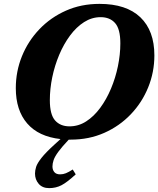

<svg xmlns="http://www.w3.org/2000/svg" viewBox="-20 -705 816 990"><path d="M250.5 153.5Q250.5 171 260.2 182.5Q270 194 290 194Q305.5 194 319.8 188.2Q334 182.5 355 169L370.5 194Q326 235 297.2 250Q268.5 265 233.5 265Q198.5 265 179.5 242.8Q160.5 220.5 160.5 190Q160.5 174 166.2 155.5Q172 137 194 109Q216 81 263.5 38L292 12Q179 -0.5 120.2 -68.5Q61.5 -136.5 61.5 -250.5Q61.5 -337 93.2 -415.2Q125 -493.5 183 -554.2Q241 -615 319.8 -650Q398.5 -685 493 -685Q631.5 -685 703.8 -615.8Q776 -546.5 776 -419.5Q776 -333 744.2 -254.8Q712.5 -176.5 654.5 -115.8Q596.5 -55 517.8 -20Q439 15 344.5 15Q339.5 15 334.5 15Q299 52.5 280.8 77.5Q262.5 102.5 256.5 120.2Q250.5 138 250.5 153.5ZM237 -188.5Q237 -114.5 264 -84Q291 -53.5 338.5 -53.5Q384.5 -53.5 424.2 -79Q464 -104.5 496.5 -148.5Q529 -192.5 552.2 -247.8Q575.5 -303 588 -363.5Q600.5 -424 600.5 -481.5Q600.5 -555.5 573.5 -586Q546.5 -616.5 499 -616.5Q453.5 -616.5 413.5 -591Q373.5 -565.5 341 -521.5Q308.5 -477.5 285.2 -422.2Q262 -367 249.5 -306.8Q237 -246.5 237 -188.5Z"/></svg>

Font: Newsreader 16pt ExtraBold
Style: Italic
Weight: 800
Italic angle: -17°
Designer: Hugues Gentile
Foundry: Production Type
Version: Version 1.003; ttfautohint (v1.8.3)